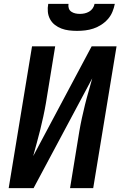

<svg xmlns="http://www.w3.org/2000/svg" viewBox="-20 -975 640 995"><path d="M25 0 146 -735H266L218 -441Q212 -406 204.5 -371.5Q197 -337 188.5 -302.5Q180 -268 170.5 -234Q161 -200 152 -166L455 -735H584L463 0H343L391 -294Q397 -329 404.5 -363.5Q412 -398 420.5 -432.5Q429 -467 439 -501Q449 -535 458 -569L154 0ZM379 -815Q358 -815 337.5 -817.5Q317 -820 298.5 -827Q280 -834 264.5 -846Q249 -858 239.5 -875.5Q230 -893 228 -913.5Q226 -934 230 -955H335Q333 -943 336.5 -932Q340 -921 349.5 -914.5Q359 -908 370.5 -905.5Q382 -903 394 -903Q406 -903 418 -905.5Q430 -908 441.5 -914.5Q453 -921 460.5 -932Q468 -943 470 -955H575Q571 -934 562.5 -913.5Q554 -893 539 -876Q524 -859 504.5 -846.5Q485 -834 464 -827Q443 -820 421.5 -817.5Q400 -815 379 -815Z"/></svg>

Font: Zed Sans Extended
Style: Bold Italic
Weight: 700
Width: 7
Italic angle: -9°
Designer: Belleve Invis
Foundry: Belleve Invis
Version: Version 1.0.0; ttfautohint (v1.8.4)